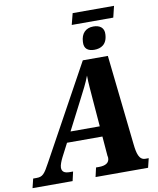

<svg xmlns="http://www.w3.org/2000/svg" viewBox="-142 -1089 962 1170"><g transform="rotate(-10 339.0 -504.0)"><path d="M371 -938H628L645 -1008H389ZM481 -765C521 -765 560 -783 563 -846C566 -887 538 -906 499 -906C452 -906 422 -877 420 -824C417 -782 442 -765 481 -765ZM224 -57H203C172 -57 155 -67 155 -93C155 -108 165 -133 175 -153L218 -236H437L447 -114C447 -113 449 -110 449 -102C449 -71 425 -57 384 -57H366L353 0H678L692 -57H671C633 -57 622 -99 616 -156L555 -714H400L82 -135C48 -72 36 -57 -2 -57H-23L-37 0H211ZM340 -473C372 -536 391 -570 409 -618C409 -570 415 -519 419 -460L432 -300H251Z"/></g></svg>

Font: Noto Serif SemiCondensed Extra
Style: Italic
Weight: 800
Width: 4
Italic angle: -12°
Designer: Monotype Design Team
Foundry: Monotype Imaging Inc.
Version: Version 1.901